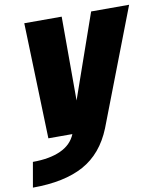

<svg xmlns="http://www.w3.org/2000/svg" viewBox="-130 -669 821 973"><g transform="rotate(-10 280.5 -182.0)"><path d="M80.5 0 61.5 -595.5H254L254.5 -164L405.5 -595.5H601L372 0Q322.5 123 222.2 177.8Q122 232.5 -40 232.5L-17.5 104Q69 104 126 78Q182.5 52.5 204 0Z"/></g></svg>

Font: Anybody ExtraBold
Style: Italic
Weight: 800
Italic angle: -10°
Designer: Tyler Finck
Foundry: Etcetera Type Company
Version: Version 1.010; ttfautohint (v1.8.3) -l 8 -r 50 -G 200 -x 14 